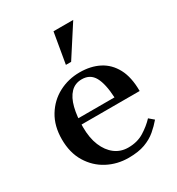

<svg xmlns="http://www.w3.org/2000/svg" viewBox="-174 -831 880 952"><g transform="rotate(-30 265.5 -355.0)"><path d="M309 -35Q361 -35 399.5 -59Q438 -83 465 -112L492 -89Q471 -64 444 -41Q417 -18 379 -4Q341 10 285 10Q220 10 165 -19Q110 -48 76.5 -103Q43 -158 43 -235Q43 -311 76.5 -366Q110 -421 165 -450Q220 -479 285 -479Q348 -479 395.5 -454.5Q443 -430 470 -379.5Q497 -329 497 -250H144V-285H373Q369 -364 347 -404Q325 -444 277 -444Q238 -444 213 -418Q188 -392 176 -344.5Q164 -297 164 -235Q164 -173 182.5 -128.5Q201 -84 233.5 -59.5Q266 -35 309 -35ZM245 -545 275 -720H388L275 -545Z"/></g></svg>

Font: Brygada 1918 SemiBold
Style: Regular
Weight: 600
Designer: Mateusz Machalski | Borys Kosmynka | Przemek Hoffer
Foundry: NIEPODLEGLA 2018
Version: Version 3.006